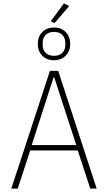

<svg xmlns="http://www.w3.org/2000/svg" viewBox="-20 -1118 640 1138"><path d="M515 0 441 -226H159L85 0H47L276 -698H325L553 0ZM302 -658H297L168 -258H432ZM303 -981 281 -992 359 -1098 390 -1082ZM300 -761Q257 -761 230.5 -788Q204 -815 204 -858Q204 -901 230.5 -928Q257 -955 300 -955Q343 -955 369.5 -928Q396 -901 396 -858Q396 -815 369.5 -788Q343 -761 300 -761ZM300 -787Q331 -787 349 -804.5Q367 -822 367 -851V-864Q367 -894 349 -911.5Q331 -929 300 -929Q269 -929 251 -911.5Q233 -894 233 -864V-851Q233 -822 251 -804.5Q269 -787 300 -787Z"/></svg>

Font: IBM Plex Mono ExtLt
Style: Regular
Weight: 200
Monospace: yes
Designer: Mike Abbink, Paul van der Laan, Pieter van Rosmalen
Foundry: Bold Monday
Version: Version 2.3